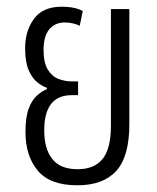

<svg xmlns="http://www.w3.org/2000/svg" viewBox="-20 -544 470 573"><path d="M211 9Q129 9 92.5 -35Q56 -79 56 -150Q56 -194 65.5 -219.5Q75 -245 90 -258.5Q105 -272 120 -278V-282Q105 -287 90 -299.5Q75 -312 65 -336Q55 -360 55 -400Q55 -452 81.5 -488Q108 -524 164 -524Q204 -524 227 -511L218 -467Q211 -471 198.5 -474Q186 -477 174 -477Q144 -477 127 -456.5Q110 -436 110 -395Q110 -357 122.5 -336.5Q135 -316 154.5 -308.5Q174 -301 194 -301H213V-260H194Q112 -260 112 -155Q112 -100 136 -69.5Q160 -39 212 -39Q261 -39 286 -69.5Q311 -100 311 -168V-517H366V-173Q366 -77 327 -34Q288 9 211 9Z"/></svg>

Font: Noto Sans Thai UI ExtCond Light
Style: Regular
Weight: 300
Width: 2
Designer: Monotype Design Team
Foundry: Monotype Imaging Inc.
Version: Version 2.000; ttfautohint (v1.8.4.7-5d5b)